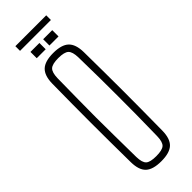

<svg xmlns="http://www.w3.org/2000/svg" viewBox="-318 -992 1016 1016"><g transform="rotate(-45 190.0 -483.5)"><path d="M191 5Q129 5 101.5 -20.5Q74 -46 73 -105Q72 -191 71.5 -263.5Q71 -336 71 -403.5Q71 -471 71.5 -541.5Q72 -612 73 -694Q74 -753 101.5 -779Q129 -805 191 -805Q253 -805 280.5 -779Q308 -753 309 -694Q310 -612 310.5 -541.5Q311 -471 311 -403.5Q311 -336 310.5 -263.5Q310 -191 309 -105Q308 -46 280.5 -20.5Q253 5 191 5ZM191 -33Q236 -33 252 -47.5Q268 -62 269 -105Q271 -195 271.5 -265Q272 -335 272 -399Q272 -463 271.5 -533.5Q271 -604 269 -694Q268 -737 252 -752Q236 -767 191 -767Q146 -767 130 -752Q114 -737 113 -694Q112 -607 111 -538Q110 -469 110 -404.5Q110 -340 111 -268.5Q112 -197 113 -105Q114 -62 130 -47.5Q146 -33 191 -33ZM205 -847V-894H273V-847ZM110 -847V-894H177V-847ZM75 -937V-972H306V-937Z"/></g></svg>

Font: Big Shoulders Text Thin
Style: Regular
Weight: 100
Designer: Patric King
Foundry: XO Type Co
Version: Version 1.000; ttfautohint (v1.8.2)